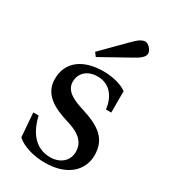

<svg xmlns="http://www.w3.org/2000/svg" viewBox="-182 -810 800 909"><g transform="rotate(30 218.0 -355.5)"><path d="M157 -562 172 -542 323 -626C353 -642 379 -659 379 -680C379 -700 355 -723 340 -723C323 -723 306 -713 276 -682ZM47 -167 57 -36C93 -4 154 12 213 12C332 12 400 -51 400 -136C400 -224 346 -264 243 -296C202 -309 136 -330 136 -386C136 -438 176 -467 226 -467C297 -467 331 -412 338 -351H367V-468C334 -492 283 -502 238 -502C130 -502 56 -451 56 -356C56 -273 124 -236 207 -211C252 -197 315 -174 315 -106C315 -55 275 -23 222 -23C141 -23 96 -82 76 -167Z"/></g></svg>

Font: Lingua Franca
Style: Regular
Weight: 400
Version: Version 1.19